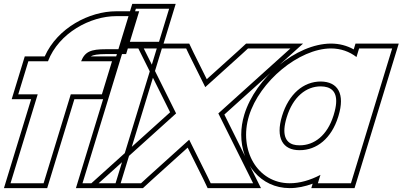

<svg xmlns="http://www.w3.org/2000/svg" viewBox="-54 -877 2069 987"><path d="M362.9 -562H436.8H521.8L469.8 -392H384.8H309.8L196.1 -20L170.1 65H0.1L26.1 -20L139.8 -392H124.8H39.8L91.8 -562H176.8H192.6C248.5 -708.1 411.1 -794 542.8 -794H627.8L575.8 -624H490.8C412.8 -624 383.4 -612 362.9 -562ZM411.9 -587C425.5 -594.8 448.7 -599 490.8 -599H594.3L661.5 -819H542.8C406.1 -819 241.6 -734.3 175.9 -587H73.3L6.1 -367H106.1L-33.7 90H188.6L328.3 -367H488.3L555.6 -587Z M677.4 -662H592.4L644.4 -832H729.4H730.4H815.4L763.4 -662H678.4ZM556 -543 582 -628H752L726 -543L566.1 -20L540.1 65H370.1L396.1 -20ZM558.6 -637H781.9L849.2 -857H625.9ZM563.5 -653 336.3 90H558.6L785.8 -653Z M1068.4 -294 1178.3 -73 1247.1 65H1029.1L1013.9 33L918.5 -158.8L705.9 33L671.1 65H453.1L606.3 -73L851.3 -294L753.8 -490L685 -628H903L918.2 -596L1001.2 -429.1L1186.2 -596L1221 -628H1439L1285.8 -490ZM1099.3 -288.1 1504.1 -653H1211.2L1169.4 -614.5L1008.9 -469.8L940.7 -606.9L918.8 -653H644.6L731.4 -478.9L820.5 -299.8L388 90H680.9L722.7 51.5L910.8 -118.1L991.4 43.9L1013.3 90H1287.5L1200.7 -84.1Z M1225.9 -281C1280.3 -459 1482.7 -627 1647 -628C1698 -628 1742.7 -611.6 1778.5 -583.8L1792 -628H1962L1936 -543L1857 -284.5L1855.9 -281L1776.1 -20L1750.1 65H1580.1L1593.3 21.9C1540.9 49.3 1486.4 65.3 1435.1 65C1270.1 65 1172.1 -105 1225.9 -281ZM1395.9 -281C1361.7 -169 1398.8 -104 1487.1 -105C1574.6 -105 1649.7 -165.8 1684.1 -275.2L1685.9 -281C1720.5 -394 1683.7 -457 1595 -458C1506 -458 1430.5 -394 1395.9 -281ZM1202 -288.3C1191.3 -253.2 1186.1 -218.1 1186.1 -184.3C1186 -37 1284.6 90 1435.1 90C1474.1 90.2 1514.7 81.6 1553.3 67.2L1546.3 90H1768.6L1995.8 -653H1773.5L1764.4 -623.1C1729.5 -642.5 1690.4 -653 1646.9 -653C1468.1 -651.9 1259.4 -476.1 1202 -288.3ZM1419.8 -273.7C1452.2 -379.7 1519.8 -433 1594.9 -433C1607.4 -432.9 1618.7 -431.2 1627.7 -428.5C1667.8 -416.4 1689.5 -378.1 1662 -288.3L1660.3 -282.6C1628.2 -180.7 1561.5 -130 1487 -130C1473.5 -129.8 1462.5 -131.4 1453.2 -134.2C1414.6 -146 1392.8 -185.4 1419.8 -273.7Z"/></svg>

Font: Nordica Plus
Style: NordicaClassicBkOblOl
Weight: 900
Version: Version 1.01